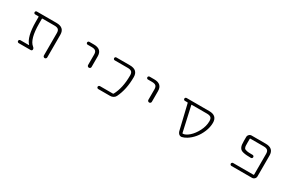

<svg xmlns="http://www.w3.org/2000/svg" viewBox="143 -1662 4213 2758"><g transform="rotate(30 2250.0 -283.5)"><path d="M736.3 -48.8Q736.3 -38.1 728 -29.8Q719.7 -21.5 708.5 -21.5Q697.3 -21.5 689 -29.8Q680.7 -38.1 680.7 -48.8V-420.9Q680.7 -461.9 661.6 -479.5Q642.6 -497.1 595.7 -497.1H399.4Q391.6 -497.1 391.6 -490.2V-411.1Q391.6 -151.4 482.4 -81.1Q502 -65.4 502 -44.9Q502 -35.2 495.1 -28.3Q488.3 -21.5 478.5 -21.5H278.3Q268.6 -21.5 261.2 -28.8Q253.9 -36.1 253.9 -45.9Q253.9 -55.7 261.2 -63Q268.6 -70.3 278.3 -70.3H417Q419.9 -70.3 420.4 -72.3Q420.9 -74.2 419.9 -75.2Q337.9 -161.1 336.9 -411.1V-490.2Q336.9 -497.1 329.1 -497.1H278.3Q267.6 -497.1 260.7 -503.9Q253.9 -510.7 253.9 -521Q253.9 -531.2 260.7 -538.1Q267.6 -544.9 278.3 -544.9H603.5Q736.3 -544.9 736.3 -424.8Z M1147.5 -497.1Q1137.7 -497.1 1130.9 -503.9Q1124 -510.7 1124 -521Q1124 -531.2 1130.9 -538.1Q1137.7 -544.9 1147.5 -544.9H1224.6Q1356.4 -544.9 1356.4 -424.8V-248Q1356.4 -236.3 1348.1 -228Q1339.8 -219.7 1327.6 -219.7Q1315.4 -219.7 1307.1 -228Q1298.8 -236.3 1298.8 -248V-420.9Q1298.8 -461.9 1279.8 -479.5Q1260.7 -497.1 1214.8 -497.1Z M1821.3 -544.9Q1954.1 -544.9 1954.1 -424.8Q1954.1 -219.7 1880.9 -71.3Q1869.1 -47.9 1845.7 -34.7Q1822.3 -21.5 1794.9 -21.5H1597.7Q1587.9 -21.5 1580.6 -28.8Q1573.2 -36.1 1573.2 -45.9Q1573.2 -55.7 1580.6 -63Q1587.9 -70.3 1597.7 -70.3H1811.5Q1819.3 -70.3 1823.2 -77.1Q1896.5 -212.9 1896.5 -416Q1896.5 -418 1896.5 -420.9Q1896.5 -461.9 1877 -479.5Q1857.4 -497.1 1811.5 -497.1H1596.7Q1586.9 -497.1 1580.1 -503.9Q1573.2 -510.7 1573.2 -521Q1573.2 -531.2 1580.1 -538.1Q1586.9 -544.9 1596.7 -544.9Z M2147.5 -497.1Q2137.7 -497.1 2130.9 -503.9Q2124 -510.7 2124 -521Q2124 -531.2 2130.9 -538.1Q2137.7 -544.9 2147.5 -544.9H2224.6Q2356.4 -544.9 2356.4 -424.8V-248Q2356.4 -236.3 2348.1 -228Q2339.8 -219.7 2327.6 -219.7Q2315.4 -219.7 2307.1 -228Q2298.8 -236.3 2298.8 -248V-420.9Q2298.8 -461.9 2279.8 -479.5Q2260.7 -497.1 2214.8 -497.1Z M2875 -497.1Q2868.2 -497.1 2870.1 -490.2L2961.9 -80.1Q2963.9 -73.2 2970.7 -73.2Q3014.6 -75.2 3070.3 -123Q3127.9 -173.8 3169.9 -255.9Q3211.9 -337.9 3211.9 -418.9Q3211.9 -461.9 3192.4 -479.5Q3172.9 -497.1 3126 -497.1ZM3267.6 -424.8Q3267.6 -351.6 3236.8 -277.3Q3206.1 -203.1 3160.2 -147.9Q3114.3 -92.8 3056.6 -56.6Q3016.6 -32.2 2980.5 -24.4Q2974.6 -23.4 2968.8 -23.4Q2951.2 -23.4 2935.5 -35.2Q2916 -51.8 2909.2 -77.1L2810.5 -490.2Q2808.6 -497.1 2800.8 -497.1H2760.7Q2751 -497.1 2744.1 -503.9Q2737.3 -510.7 2737.3 -521.5Q2737.3 -531.2 2744.1 -538.1Q2751 -544.9 2761.7 -544.9H3135.7Q3136.7 -544.9 3137.7 -544.9Q3267.6 -544.9 3267.6 -424.8Z M4074.2 -544.9Q4206.1 -544.9 4206.1 -424.8V-79.1Q4206.1 -55.7 4189 -38.6Q4171.9 -21.5 4148.4 -21.5H3806.6Q3796.9 -21.5 3789.6 -28.8Q3782.2 -36.1 3782.2 -45.9Q3782.2 -55.7 3789.6 -63Q3796.9 -70.3 3806.6 -70.3H4144.5Q4151.4 -70.3 4151.4 -78.1V-420.9Q4151.4 -461.9 4131.8 -479.5Q4112.3 -497.1 4066.4 -497.1H3847.7Q3839.8 -497.1 3839.8 -490.2V-420.9Q3839.8 -389.6 3840.8 -375Q3841.8 -360.4 3847.7 -346.2Q3853.5 -332 3861.3 -327.6Q3869.1 -323.2 3891.1 -317.9Q3913.1 -312.5 3939.5 -312.5Q3958 -311.5 3991.2 -311.5Q4001 -311.5 4008.3 -304.2Q4015.6 -296.9 4015.6 -286.6Q4015.6 -276.4 4008.3 -269Q4001 -261.7 3991.2 -261.7Q3951.2 -261.7 3925.8 -263.7Q3891.6 -265.6 3864.3 -272Q3836.9 -278.3 3822.3 -289.1Q3807.6 -299.8 3797.9 -319.3Q3788.1 -338.9 3785.2 -361.8Q3782.2 -384.8 3782.2 -420.9V-487.3Q3782.2 -510.7 3799.3 -527.8Q3816.4 -544.9 3839.8 -544.9Z"/></g></svg>

Font: Rounded Mgen+ 1m light
Style: Regular
Weight: 200
Designer: [Source Han Sans]
Ryoko NISHIZUKA  (kana & ideographs); Paul D. Hunt (Latin, Greek & Cyrillic); Wenlong ZHANG  (bopomofo
Version: Version 1.059.20150602